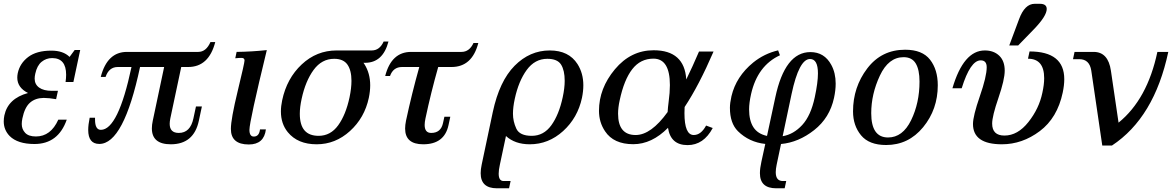

<svg xmlns="http://www.w3.org/2000/svg" viewBox="-24 -767 6314 1031"><path d="M161.1 6.3Q70.8 6.3 27.8 -36.6Q-3.9 -69.3 -3.9 -115.2Q-3.9 -130.9 -0.5 -147.5Q19 -238.3 126.5 -267.6Q68.8 -296.4 68.8 -350.1Q68.8 -361.3 71.3 -374Q82.5 -426.8 127.4 -460.9Q172.4 -495.1 252 -495.1Q315.4 -495.1 349.6 -461.4L377 -498.5H406.7L370.1 -326.7H328.1Q331.1 -348.1 331.1 -365.7Q331.1 -455.1 255.9 -455.1Q224.1 -455.1 199.5 -435.1Q174.8 -415 165.5 -371.6Q162.1 -356.9 162.1 -344.7Q162.1 -314 186.3 -296.6Q210.4 -279.3 254.4 -279.3H287.1L277.3 -234.4Q239.3 -241.2 210.4 -241.2Q165.5 -240.7 137 -215.6Q108.4 -190.4 96.2 -131.3Q92.8 -114.7 92.8 -101.1Q92.8 -73.2 111.1 -53.7Q129.4 -34.2 168.9 -34.2Q248.5 -34.2 289.1 -124.5H334.5Q288.6 6.3 161.1 6.3Z M893.1 7.8Q791.5 7.8 791.5 -77.6Q791.5 -96.7 796.4 -119.1L857.4 -407.2H728Q640.1 5.9 509.3 5.9Q449.7 5.9 449.7 -69.3Q449.7 -96.7 457.5 -134.8H486.3V-125Q486.3 -69.8 517.6 -69.8Q610.4 -69.8 682.1 -407.2H608.4Q561 -407.2 543 -354H517.1Q551.8 -488.3 657.7 -488.3H1040.5Q1083 -488.3 1106 -541H1131.8Q1097.2 -407.2 986.3 -407.2H949.2L890.6 -131.3Q887.2 -114.7 887.2 -102.1Q887.2 -53.2 936 -53.2Q998 -53.2 1014.6 -131.3L1028.3 -195.3H1060.1L1043.9 -119.1Q1017.1 7.8 893.1 7.8Z M1312 8.8Q1215.8 8.8 1215.8 -74.7Q1215.8 -127 1252.4 -278.1Q1289.1 -429.2 1289.1 -442.4Q1289.1 -456.1 1272.9 -456.1Q1258.3 -456.1 1239.3 -454.1L1246.6 -488.3Q1327.6 -489.3 1408.7 -498Q1315.4 -114.3 1315.4 -69.8Q1315.4 -33.7 1338.9 -33.7Q1367.7 -33.7 1372.1 -72.3H1403.8Q1394 8.8 1312 8.8Z M1687 -37.6Q1751 -37.6 1792 -94.2Q1833 -150.9 1853 -244.6Q1863.3 -293.9 1863.3 -333Q1863.3 -389.2 1841.6 -420.2Q1819.8 -451.2 1770.5 -451.2Q1703.6 -451.2 1659.9 -391.4Q1616.2 -331.5 1595.7 -236.3Q1585.9 -191.4 1585.9 -156.2Q1585.9 -96.2 1611.1 -66.9Q1636.2 -37.6 1687 -37.6ZM1676.3 7.8Q1574.7 7.8 1521.5 -57.1Q1484.4 -102.5 1484.4 -168.5Q1484.4 -196.8 1491.2 -228.5Q1516.1 -346.2 1596.2 -421.1Q1676.3 -496.1 1783.7 -496.1H1972.2Q2014.6 -496.1 2036.1 -543.9H2062Q2032.2 -429.7 1936 -429.7H1927.7L1932.6 -422.9Q1963.9 -373.5 1963.9 -309.1Q1963.9 -277.3 1956.5 -241.7Q1933.6 -134.3 1855.2 -63.2Q1776.9 7.8 1676.3 7.8Z M2248.5 7.8Q2151.4 7.8 2151.4 -76.7Q2151.4 -95.7 2156.2 -119.1Q2187 -263.2 2227.5 -407.2H2134.8Q2087.4 -407.2 2070.3 -358.9H2044.4Q2077.6 -488.3 2183.6 -488.3H2454.1Q2496.6 -488.3 2518.6 -536.1H2544.4Q2511.2 -407.2 2400.4 -407.2H2329.1Q2290 -269.5 2260.7 -131.3Q2256.3 -110.8 2256.3 -96.2Q2256.3 -53.2 2291.5 -53.2Q2343.8 -53.2 2355 -106.9L2362.3 -140.1H2394L2384.3 -94.7Q2362.3 7.8 2248.5 7.8Z M2831.5 -37.6Q2895.5 -37.6 2936.5 -94.2Q2977.5 -150.9 2997.6 -244.6Q3008.3 -293.9 3008.3 -333Q3008.3 -389.2 2988.8 -420.2Q2969.2 -451.2 2915 -451.2Q2848.1 -451.2 2804.4 -391.4Q2760.7 -331.5 2740.2 -236.3Q2730.5 -191.4 2730.5 -156.2Q2730.5 -115.7 2748.3 -76.7Q2766.1 -37.6 2831.5 -37.6ZM2709.5 244.1H2644.5Q2557.1 244.1 2557.1 163.1Q2557.1 142.6 2562.5 117.2L2622.1 -165Q2657.7 -331.5 2739.3 -413.8Q2820.8 -496.1 2928.2 -496.1Q3030.3 -496.1 3077.1 -422.9Q3108.4 -373.5 3108.4 -309.1Q3108.4 -277.3 3101.1 -241.7Q3078.1 -134.3 2999.8 -63.2Q2921.4 7.8 2820.8 7.8Q2741.2 7.8 2692.9 -36.6L2660.2 117.2Q2653.8 146 2653.8 165.5Q2653.8 205.1 2680.2 205.1H2717.8Z M3668 12.2Q3577.1 12.2 3563 -80.6Q3476.1 7.3 3376.5 7.3Q3271 7.3 3225.1 -62Q3192.4 -110.4 3192.4 -171.9Q3192.4 -292.5 3277.8 -394.8Q3363.3 -497.1 3485.8 -497.1Q3651.4 -497.1 3661.1 -340.3Q3694.3 -407.7 3729.5 -490.2H3807.6Q3729 -308.1 3652.3 -192.4Q3651.4 -174.8 3651.4 -159.7Q3651.4 -42 3701.2 -42Q3740.2 -42 3767.6 -92.8L3803.2 -79.6Q3754.4 12.2 3668 12.2ZM3389.2 -42Q3472.2 -42 3561 -165.5Q3562.5 -190.9 3566.4 -220.2Q3573.2 -270.5 3573.2 -310.1Q3573.2 -452.1 3484.9 -452.1Q3415 -452.1 3371.1 -395.5Q3327.1 -338.9 3303.7 -229Q3294.9 -189 3294.9 -156.7Q3294.9 -42 3389.2 -42Z M4178.7 -35.6Q4237.3 -45.4 4283.7 -95.7Q4330.1 -146 4351.1 -244.6Q4368.2 -324.2 4368.2 -373Q4368.2 -450.2 4325.7 -450.2Q4266.6 -450.2 4226.6 -262.2ZM4189.5 244.1H4144Q4056.6 244.1 4056.6 163.1Q4056.6 137.2 4064.5 101.6L4085.4 5.9Q3998.5 -3.4 3938.5 -62.5Q3895.5 -105.5 3895.5 -188Q3895.5 -213.9 3903.8 -250.5Q3928.7 -356 4020.5 -431.2Q4079.6 -479 4154.3 -496.6L4164.1 -470.2Q4043.9 -414.6 4009.3 -262.7Q3998.5 -214.4 3998.5 -179.7Q3998.5 -119.6 4021.7 -83.7Q4044.9 -47.9 4094.7 -37.1L4139.2 -244.1Q4190.9 -487.3 4327.6 -487.3Q4402.8 -487.3 4439.9 -418.5Q4463.4 -375.5 4463.4 -317.9Q4463.4 -282.7 4454.6 -241.7Q4431.6 -134.3 4347.9 -68.4Q4264.2 -2.4 4169.9 6.3L4146.5 117.2Q4141.6 140.6 4141.6 157.7Q4141.6 205.1 4179.7 205.1H4197.8Z M4734.4 11.7Q4642.6 11.7 4599.6 -40.5Q4556.6 -92.8 4556.6 -168.9Q4556.6 -299.3 4633.1 -399.7Q4709.5 -500 4836.4 -500Q4928.7 -500 4970.2 -446.5Q5011.7 -393.1 5011.7 -309.1Q5011.7 -179.7 4933.1 -84Q4854.5 11.7 4734.4 11.7ZM4744.6 -28.8Q4823.2 -28.8 4868.4 -121.3Q4913.6 -213.9 4913.6 -329.1Q4913.6 -392.6 4893.3 -426.3Q4873 -460 4828.1 -460Q4747.1 -460 4700.7 -360.8Q4654.3 -261.7 4654.3 -159.2Q4654.3 -28.8 4744.6 -28.8Z M5274.4 -405.8Q5274.4 -442.9 5242.2 -442.9Q5186.5 -442.9 5140.1 -293H5090.3Q5149.9 -496.1 5264.2 -496.1Q5312 -496.1 5341.6 -468Q5371.1 -439.9 5371.1 -387.7Q5371.1 -339.4 5337.4 -241.2Q5303.7 -143.1 5303.7 -103.5Q5303.7 -39.1 5369.6 -39.1Q5440.9 -39.1 5498.3 -111.6Q5555.7 -184.1 5573.2 -268.6Q5583 -313 5583 -347.2Q5583 -451.7 5496.1 -451.7L5504.4 -490.7Q5690.9 -490.7 5690.9 -341.8Q5690.9 -309.6 5682.6 -270Q5653.8 -133.8 5559.6 -63Q5465.3 7.8 5356 7.8Q5200.7 7.8 5200.7 -101.1Q5200.7 -144 5237.5 -250.2Q5274.4 -356.4 5274.4 -405.8ZM5443.4 -522.9H5395.5L5448.2 -664.1Q5478.5 -746.6 5532.2 -746.6H5559.6Q5596.7 -746.6 5596.7 -718.8Q5596.7 -680.7 5525.9 -607.9Z M5946.8 14.6H5895L5835.9 -388.2Q5826.2 -449.2 5772 -449.2H5737.8L5746.1 -488.3H5848.6Q5926.8 -488.3 5941.4 -387.2L5982.4 -108.4Q6137.2 -233.9 6190.9 -488.3H6249.5Q6174.3 -135.3 5946.8 14.6Z"/></svg>

Font: Munson
Style: Italic
Weight: 400
Italic angle: -12°
Designer: Paul James MIller
Foundry: High-Logic / Made with FontCreator
Version: Version 2.10;May 5, 2019;FontCreator 11.5.0.2430 64-bit